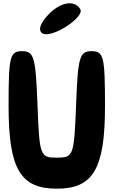

<svg xmlns="http://www.w3.org/2000/svg" viewBox="-20 -1193 691 1163"><path d="M32 -550C32 -171 103 -50 324 -50C545 -50 616 -171 616 -550C616 -854 608 -883 534 -883C462 -883 452 -848 441 -560C429 -248 425 -238 324 -238C223 -238 219 -248 207 -560C196 -848 186 -883 114 -883C40 -883 32 -854 32 -550ZM265 -1096C220 -1046 211 -1007 237 -991C291 -957 496 -1089 466 -1138C429 -1198 339 -1179 265 -1096Z"/></svg>

Font: Hussar Skorodowane
Style: Bold
Weight: 700
Foundry: Cannot Into Space Fonts
Version: Version 0.892